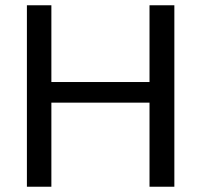

<svg xmlns="http://www.w3.org/2000/svg" viewBox="-20 -708 762 728"><path d="M641.1 0H546.9V-318.8H174.8V0H82V-688H174.8V-397H546.9V-688H641.1Z"/></svg>

Font: Libra Sans Modern
Style: Regular
Weight: 400
Foundry: Stefan Peev, Context Ltd
Version: Version 1.000